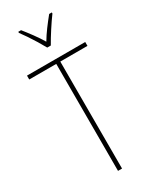

<svg xmlns="http://www.w3.org/2000/svg" viewBox="-239 -1010 865 1071"><g transform="rotate(-30 193.5 -475.0)"><path d="M206 0H180V-689H6V-714H381V-689H206ZM182 -793Q169 -817 151.5 -845.5Q134 -874 116.5 -900Q99 -926 86 -943V-950H104Q125 -924 150 -890Q175 -856 194 -824Q213 -856 236 -887Q259 -918 285 -950H302V-943Q279 -912 251.5 -869.5Q224 -827 205 -793Z"/></g></svg>

Font: Noto Sans Tamil Condensed Thin
Style: Regular
Weight: 100
Width: 3
Designer: Jelle Bosma - Monotype Design Team
Foundry: Monotype Imaging Inc.
Version: Version 2.004; ttfautohint (v1.8.4.7-5d5b)